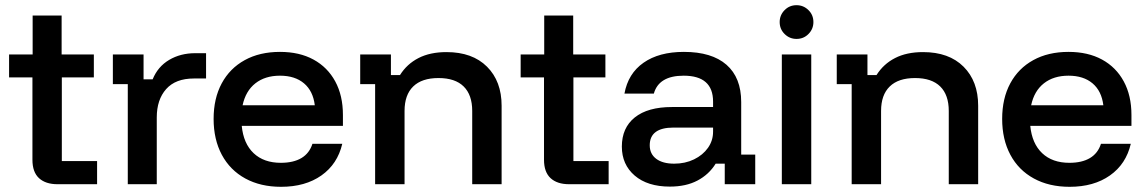

<svg xmlns="http://www.w3.org/2000/svg" viewBox="-20 -710 4415 740"><path d="M201.7 0Q155.8 0 130.4 -23.3Q105 -46.7 105 -94.2V-411.7H15V-500H105.8V-650H217.5V-500H341.7V-411.7H218.3V-89.2H354.2V0Z M472.5 0V-385.8H415V-500H533.3V-404.2H568.3Q588.3 -453.3 632.1 -479.2Q675.8 -505 732.5 -505H774.2V-407.5H727.5Q656.7 -407.5 620.4 -366.7Q584.2 -325.8 584.2 -257.5V0Z M1063.3 10Q984.2 10 925.4 -22.1Q866.7 -54.2 835 -113.3Q803.3 -172.5 803.3 -251.7Q803.3 -330.8 834.6 -388.8Q865.8 -446.7 923.3 -478.3Q980.8 -510 1059.2 -510Q1134.2 -510 1188.3 -480.4Q1242.5 -450.8 1272.1 -396.2Q1301.7 -341.7 1301.7 -266.7V-225H911.7Q918.3 -156.7 957.5 -119.6Q996.7 -82.5 1062.5 -82.5Q1110.8 -82.5 1141.7 -100.8Q1172.5 -119.2 1184.2 -155.8H1299.2Q1280.8 -77.5 1218.8 -33.8Q1156.7 10 1063.3 10ZM915 -304.2H1193.3Q1186.7 -359.2 1151.7 -388.8Q1116.7 -418.3 1059.2 -418.3Q1001.7 -418.3 964.2 -388.8Q926.7 -359.2 915 -304.2Z M1425.8 0V-385.8H1368.3V-500H1486.7V-420.8H1521.7Q1548.3 -463.3 1592.9 -486.2Q1637.5 -509.2 1700.8 -509.2Q1800.8 -509.2 1857.1 -452.9Q1913.3 -396.7 1913.3 -302.5V0H1800V-282.5Q1800 -344.2 1767.1 -376.7Q1734.2 -409.2 1670 -409.2Q1605.8 -409.2 1572.5 -376.7Q1539.2 -344.2 1539.2 -282.5V0Z M2173.3 0Q2127.5 0 2102.1 -23.3Q2076.7 -46.7 2076.7 -94.2V-411.7H1986.7V-500H2077.5V-650H2189.2V-500H2313.3V-411.7H2190V-89.2H2325.8V0Z M2561.7 9.2Q2475.8 9.2 2426.2 -33.3Q2376.7 -75.8 2376.7 -145Q2376.7 -217.5 2426.7 -257.5Q2476.7 -297.5 2570 -297.5H2728.3V-318.3Q2728.3 -418.3 2615 -418.3Q2519.2 -418.3 2500 -349.2H2386.7Q2400.8 -426.7 2460.4 -468.3Q2520 -510 2615.8 -510Q2723.3 -510 2780 -460.4Q2836.7 -410.8 2836.7 -316.7V-114.2H2890.8V0H2773.3V-79.2H2738.3Q2712.5 -37.5 2668.3 -14.2Q2624.2 9.2 2561.7 9.2ZM2578.3 -79.2Q2620.8 -79.2 2655 -95.8Q2689.2 -112.5 2708.8 -140.4Q2728.3 -168.3 2728.3 -202.5V-218.3H2575.8Q2484.2 -218.3 2484.2 -150Q2484.2 -116.7 2509.2 -97.9Q2534.2 -79.2 2578.3 -79.2Z M2993.3 0V-500H3106.7V0ZM3050 -560Q3023.3 -560 3004.2 -578.8Q2985 -597.5 2985 -625Q2985 -651.7 3003.8 -670.8Q3022.5 -690 3050 -690Q3076.7 -690 3095.8 -671.2Q3115 -652.5 3115 -625Q3115 -598.3 3096.2 -579.2Q3077.5 -560 3050 -560Z M3262.5 0V-385.8H3205V-500H3323.3V-420.8H3358.3Q3385 -463.3 3429.6 -486.2Q3474.2 -509.2 3537.5 -509.2Q3637.5 -509.2 3693.8 -452.9Q3750 -396.7 3750 -302.5V0H3636.7V-282.5Q3636.7 -344.2 3603.8 -376.7Q3570.8 -409.2 3506.7 -409.2Q3442.5 -409.2 3409.2 -376.7Q3375.8 -344.2 3375.8 -282.5V0Z M4102.5 10Q4023.3 10 3964.6 -22.1Q3905.8 -54.2 3874.2 -113.3Q3842.5 -172.5 3842.5 -251.7Q3842.5 -330.8 3873.8 -388.8Q3905 -446.7 3962.5 -478.3Q4020 -510 4098.3 -510Q4173.3 -510 4227.5 -480.4Q4281.7 -450.8 4311.2 -396.2Q4340.8 -341.7 4340.8 -266.7V-225H3950.8Q3957.5 -156.7 3996.7 -119.6Q4035.8 -82.5 4101.7 -82.5Q4150 -82.5 4180.8 -100.8Q4211.7 -119.2 4223.3 -155.8H4338.3Q4320 -77.5 4257.9 -33.8Q4195.8 10 4102.5 10ZM3954.2 -304.2H4232.5Q4225.8 -359.2 4190.8 -388.8Q4155.8 -418.3 4098.3 -418.3Q4040.8 -418.3 4003.3 -388.8Q3965.8 -359.2 3954.2 -304.2Z"/></svg>

Font: Funnel Display Light Medium
Style: Regular
Weight: 500
Version: Version 1.000